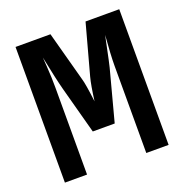

<svg xmlns="http://www.w3.org/2000/svg" viewBox="-120 -767 840 876"><g transform="rotate(-20 300.0 -329.5)"><path d="M443.4 0V-423.8Q443.4 -475.1 451.2 -570.8Q422.4 -429.2 414.6 -404.3L354 -175.8H247.6L186 -404.3Q171.9 -457 148.9 -570.8L152.3 -522Q155.8 -470.7 155.8 -423.8V0H48.3V-658.7H217.8L283.7 -415Q291 -392.1 302.2 -302.2Q312 -377.9 321.8 -414.6L388.2 -658.7H551.8V0Z"/></g></svg>

Font: Liberation Mono
Style: Bold
Weight: 700
Monospace: yes
Designer: Steve Matteson
Foundry: Ascender Corporation
Version: Version 2.1.5